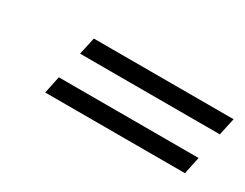

<svg xmlns="http://www.w3.org/2000/svg" viewBox="-35 -466 600 470"><g transform="rotate(30 264.5 -231.0)"><path d="M528.8 -317.9 518.1 -269H123L133.8 -317.9ZM502 -192.9 491.7 -144H96.7L106.9 -192.9Z"/></g></svg>

Font: Linux Biolinum G
Style: Italic
Weight: 400
Italic angle: -12°
Designer: Philipp H. Poll
Foundry: Philipp H. Poll
Version: Version 0.5.1